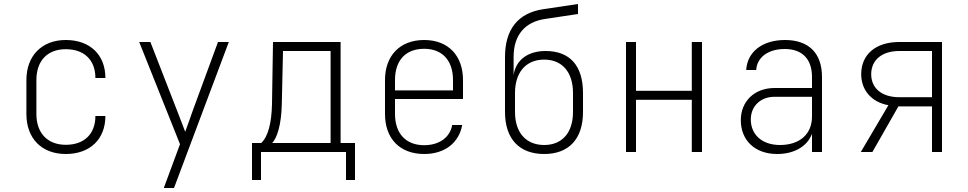

<svg xmlns="http://www.w3.org/2000/svg" viewBox="-20 -760 4840 960"><path d="M309 10C430 10 507 -64 507 -180H457C457 -90 401 -36 309 -36C218 -36 162 -94 162 -190V-360C162 -457 218 -514 309 -514C401 -514 457 -460 457 -370H507C507 -486 430 -560 309 -560C189 -560 112 -481 112 -360V-190C112 -68 188 10 309 10Z M799 180H850L1124 -550H1070L942 -202C928 -163 914 -121 906 -101C899 -121 882 -163 868 -200L732 -550H676L880 -39Z M1240 140H1285V0H1710V140H1755V-45H1683V-550H1345L1340 -240C1338 -147 1321 -77 1286 -45H1240ZM1341 -45C1365 -70 1387 -136 1389 -240L1395 -505H1633V-45Z M2101 10C2204 10 2275 -46 2291 -135H2241C2230 -72 2175 -34 2101 -34C2008 -34 1955 -94 1955 -190V-265H2295V-360C2295 -481 2222 -560 2101 -560C1979 -560 1905 -481 1905 -360V-190C1905 -68 1978 10 2101 10ZM1955 -308V-360C1955 -457 2007 -516 2101 -516C2193 -516 2245 -456 2245 -360V-308Z M2701 10C2825 10 2895 -66 2895 -200V-295C2895 -431 2830 -505 2708 -505C2618 -505 2559 -459 2548 -385V-475C2548 -585 2605 -650 2704 -665L2870 -690V-740L2696 -714C2570 -695 2505 -613 2505 -475V-200C2505 -66 2576 10 2701 10ZM2701 -35C2610 -35 2555 -97 2555 -200V-295C2555 -395 2607 -462 2701 -462C2791 -462 2845 -399 2845 -295V-200C2845 -97 2791 -35 2701 -35Z M3110 0H3160V-261H3439V0H3490V-550H3439V-306H3160V-550H3110Z M3866 10C3952 10 4017 -29 4040 -91V0H4090V-375C4090 -494 4024 -560 3905 -560C3791 -560 3716 -500 3711 -410H3761C3765 -473 3820 -515 3904 -515C3991 -515 4040 -465 4040 -375V-320H3853C3752 -320 3684 -253 3684 -159C3684 -60 3753 10 3866 10ZM3880 -35C3790 -35 3734 -87 3734 -163C3734 -228 3782 -276 3852 -276H4040V-177C4040 -89 3978 -35 3880 -35Z M4284 0H4342L4472 -228H4640V0H4690V-550H4476C4359 -550 4286 -488 4286 -389C4286 -309 4338 -249 4422 -234ZM4476 -274C4390 -274 4336 -318 4336 -389C4336 -460 4390 -505 4476 -505H4640V-274Z"/></svg>

Font: JetBrains Mono Thin
Style: Regular
Weight: 100
Monospace: yes
Designer: Philipp Nurullin, Konstantin Bulenkov
Foundry: JetBrains
Version: Version 2.305